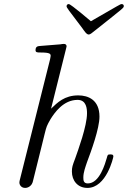

<svg xmlns="http://www.w3.org/2000/svg" viewBox="-20 -909 626 940"><path d="M306 -879C306 -871 312 -865 383 -771C391 -760 403 -740 414 -740C422 -740 428 -746 452 -765C589 -874 586 -870 586 -880C586 -885 582 -889 576 -889C568 -889 567 -886 425 -805C425 -805 327 -889 317 -889H316C310 -889 306 -884 306 -879ZM75 -15C75 -4 84 11 103 11C124 11 137 -6 140 -17C144 -32 176 -162 183 -190C188 -212 194 -233 199 -255C208 -291 209 -293 227 -325C247 -357 290 -420 360 -420C404 -420 406 -375 406 -354C406 -292 362 -173 348 -133C335 -99 332 -90 332 -69C332 -25 360 11 408 11C501 11 535 -138 535 -143C535 -153 527 -153 520 -153C507 -153 507 -151 503 -136C495 -109 468 -11 410 -11C389 -11 388 -26 388 -40C388 -65 398 -91 406 -115C426 -168 467 -280 467 -338C467 -420 412 -442 363 -442C296 -442 261 -407 230 -377L303 -669C304 -672 306 -680 306 -682C306 -691 300 -694 292 -694C289 -694 279 -693 276 -692L177 -684C165 -683 154 -682 154 -663C154 -652 164 -652 178 -652C226 -652 228 -645 228 -635C228 -632 225 -619 225 -618L77 -28C76 -26 75 -17 75 -15Z"/></svg>

Font: CMU Serif
Style: Italic
Weight: 500
Italic angle: -14.04°
Version: Version 0.7.0